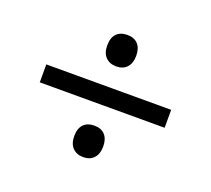

<svg xmlns="http://www.w3.org/2000/svg" viewBox="-87 -692 746 678"><g transform="rotate(20 286.0 -352.5)"><path d="M50.8 -318.8V-386.2H520V-318.8ZM230 -182.1Q230 -211.4 244.4 -226.3Q258.8 -241.2 285.2 -241.2Q310.5 -241.2 324.7 -225.8Q338.9 -210.4 338.9 -182.1Q338.9 -154.3 324.5 -138.7Q310.1 -123 285.2 -123Q259.8 -123 244.9 -138.4Q230 -153.8 230 -182.1ZM230 -522.9Q230 -552.2 244.4 -567.1Q258.8 -582 285.2 -582Q310.5 -582 324.7 -566.7Q338.9 -551.3 338.9 -522.9Q338.9 -495.1 324.5 -479.5Q310.1 -463.9 285.2 -463.9Q259.8 -463.9 244.9 -479.2Q230 -494.6 230 -522.9Z"/></g></svg>

Font: Zoram GWebM
Style: Regular
Weight: 400
Foundry: Ascender Corporation
Version: Version 1.000